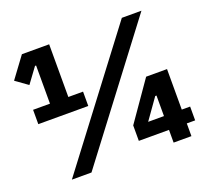

<svg xmlns="http://www.w3.org/2000/svg" viewBox="-120 -846 1077 993"><g transform="rotate(-20 418.5 -349.0)"><path d="M772 0H674V-70H508V-155L657 -369H772V-146H818V-70H772ZM674 -146V-259H667L587 -146ZM222 0H114L643 -698H751ZM324 -329H49V-408H142V-618H136L75 -535L8 -583L93 -698H243V-408H324Z"/></g></svg>

Font: Aneliza
Style: Bold
Weight: 700
Designer: Mike Abbink, Paul van der Laan, Pieter van Rosmalen
Foundry: Bold Monday
Version: Version 3.0